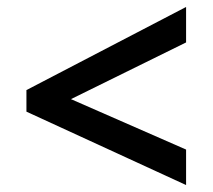

<svg xmlns="http://www.w3.org/2000/svg" viewBox="-20 -605 611 552"><path d="M56 -284V-346L515 -585V-483L184 -320L515 -175V-73Z"/></svg>

Font: Noto Sans Gurmukhi UI SemiBold
Style: Regular
Weight: 600
Designer: Jelle Bosma - Monotype Design Team
Foundry: Monotype Imaging Inc.
Version: Version 2.004; ttfautohint (v1.8.4.7-5d5b)